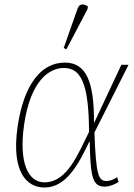

<svg xmlns="http://www.w3.org/2000/svg" viewBox="-20 -825 596 856"><path d="M276 -605 370 -784 372 -796C356 -808 334 -811 326 -787L264 -611ZM178 11C278 11 332 -98 378 -193H380C383 -31 394 7 447 7C469 7 492 -3 509 -14L502 -35C488 -25 471 -18 455 -18C419 -18 408 -42 401 -234L553 -536H521L401 -280H399C400 -465 362 -546 269 -546C162 -546 85 -446 58 -257C30 -57 100 11 178 11ZM178 -12C104 -12 64 -102 87 -266C116 -470 202 -522 265 -522C342 -522 376 -450 377 -237C328 -139 280 -12 178 -12Z"/></svg>

Font: Noto Serif SemiCondensed Thin
Style: Italic
Weight: 100
Width: 4
Italic angle: -12°
Designer: Monotype Design Team
Foundry: Monotype Imaging Inc.
Version: Version 2.013